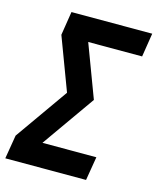

<svg xmlns="http://www.w3.org/2000/svg" viewBox="-111 -813 731 891"><g transform="rotate(15 254.5 -367.5)"><path d="M0 0 19 -114 198 -368 103 -621 121 -735H509L491 -621H232L327 -368L148 -114H407L388 0Z"/></g></svg>

Font: Iosevka Term Curly Hv Obl
Style: Regular
Weight: 900
Italic angle: -9°
Designer: Belleve Invis
Foundry: Belleve Invis
Version: Version 32.3.0